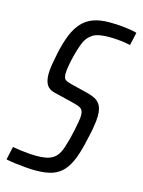

<svg xmlns="http://www.w3.org/2000/svg" viewBox="-122 -761 620 833"><g transform="rotate(15 188.0 -344.0)"><path d="M123 8Q101 8 76 6Q51 4 28 1Q5 -2 -13 -6L0 -65Q17 -62 36.5 -59.5Q56 -57 74.5 -55.5Q93 -54 106 -54Q127 -54 147 -57Q167 -60 183 -70.5Q199 -81 209 -102Q213 -109 218.5 -125.5Q224 -142 229.5 -163Q235 -184 239.5 -205.5Q244 -227 247 -245Q250 -263 250 -273Q250 -289 245 -297Q240 -305 229 -309.5Q218 -314 198 -319L112 -340Q88 -346 77.5 -363.5Q67 -381 67 -412Q67 -430 71 -454Q75 -478 81 -507Q92 -558 106.5 -593.5Q121 -629 142.5 -652Q164 -675 194 -685.5Q224 -696 265 -696Q295 -696 320 -693.5Q345 -691 363 -688Q381 -685 389 -682L376 -624Q368 -626 352 -628.5Q336 -631 317 -632.5Q298 -634 280 -634Q255 -634 237 -630.5Q219 -627 207 -619.5Q195 -612 186 -601Q175 -587 166.5 -563Q158 -539 151.5 -513Q145 -487 141.5 -465Q138 -443 138 -433Q138 -412 146 -405.5Q154 -399 174 -394L251 -375Q271 -370 286.5 -362Q302 -354 311.5 -337.5Q321 -321 321 -290Q321 -280 319.5 -266Q318 -252 314.5 -232Q311 -212 304 -183Q293 -130 279 -93.5Q265 -57 245 -34.5Q225 -12 195.5 -2Q166 8 123 8Z"/></g></svg>

Font: Saira ExtraCondensed
Style: Italic
Weight: 400
Width: 2
Italic angle: -12°
Designer: Hector Gatti with collaboration of the Omnibus-Type team
Foundry: Omnibus-Type
Version: Version 1.101